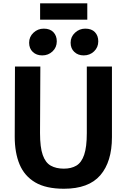

<svg xmlns="http://www.w3.org/2000/svg" viewBox="-20 -1152 778 1180"><path d="M373 8Q262.5 8 196.2 -31.2Q130 -70.5 100.2 -142Q70.5 -213.5 70.5 -311.5L72 -743H228L226 -334Q226 -246.5 242.8 -199.2Q259.5 -152 292.2 -133.8Q325 -115.5 372.5 -115.5Q418 -115.5 449.5 -134.2Q481 -153 497.2 -200.5Q513.5 -248 513.5 -334V-743H668V-309Q668 -158 596.5 -75Q525 8 373 8ZM239.5 -811.5Q204 -811.5 181.5 -832.8Q159 -854 159 -889.5Q159 -926 185.8 -951Q212.5 -976 249 -976Q287.5 -976 308.2 -954.2Q329 -932.5 329 -898Q329 -861 303 -836.2Q277 -811.5 239.5 -811.5ZM494.5 -811.5Q459.5 -811.5 436.8 -832.8Q414 -854 414 -889.5Q414 -926 441 -951Q468 -976 504 -976Q543 -976 563.5 -954.2Q584 -932.5 584 -898Q584 -861 558 -836.2Q532 -811.5 494.5 -811.5ZM226.5 -1031V-1131.5H516.5V-1031Z"/></svg>

Font: Merriweather Sans
Style: Bold
Weight: 700
Designer: Eben Sorkin
Foundry: Eben Sorkin
Version: Version 1.008; ttfautohint (v1.7.19-72a1) -l 8 -r 50 -G 200 